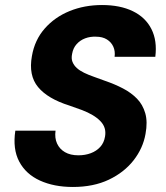

<svg xmlns="http://www.w3.org/2000/svg" viewBox="-20 -732 662 764"><path d="M270 12Q195 12 139 -13.5Q83 -39 56.5 -89Q30 -139 41 -212H201Q197 -183 207 -161Q217 -139 238.5 -126.5Q260 -114 292 -114Q319 -114 341.5 -122.5Q364 -131 379 -147.5Q394 -164 398 -189Q401 -207 396.5 -222Q392 -237 379.5 -250Q367 -263 348.5 -274Q330 -285 306.5 -294Q283 -303 256 -312Q170 -339 131.5 -385.5Q93 -432 107 -509Q118 -573 158 -618.5Q198 -664 257 -688Q316 -712 386 -712Q458 -712 508.5 -687.5Q559 -663 582.5 -616.5Q606 -570 598 -506H436Q439 -528 431 -546Q423 -564 405.5 -575Q388 -586 362 -586Q339 -587 319 -579.5Q299 -572 285 -556.5Q271 -541 267 -518Q263 -499 268.5 -485.5Q274 -472 285.5 -461.5Q297 -451 314.5 -442.5Q332 -434 353.5 -426.5Q375 -419 399 -410Q437 -397 469.5 -380Q502 -363 525 -339.5Q548 -316 558 -281.5Q568 -247 559 -199Q549 -142 511.5 -94Q474 -46 413 -17Q352 12 270 12Z"/></svg>

Font: DM Sans 9pt Black
Style: Italic
Weight: 900
Italic angle: -10°
Version: Version 4.004;gftools[0.9.30]